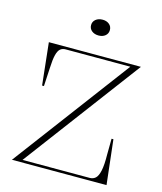

<svg xmlns="http://www.w3.org/2000/svg" viewBox="-131 -1009 932 1104"><g transform="rotate(15 335.0 -456.5)"><path d="M46 0 565 -693H180Q161 -693 148.5 -682.5Q136 -672 129 -644.5Q122 -617 120 -566L114 -457H103L76 -708H624L105 -15H505Q525 -15 539 -27.5Q553 -40 560.5 -74Q568 -108 567 -171L568 -265H579L609 0ZM342 -913Q366 -913 381.5 -900Q397 -887 397 -866Q397 -845 381.5 -832Q366 -819 342 -819Q317 -819 301 -832Q285 -845 285 -866Q285 -887 301 -900Q317 -913 342 -913Z"/></g></svg>

Font: Kalnia ExtraLight
Style: Regular
Weight: 250
Designer: Frida Medrano
Foundry: Frida Medrano
Version: Version 1.105